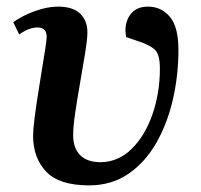

<svg xmlns="http://www.w3.org/2000/svg" viewBox="-20 -546 608 580"><path d="M249 14Q159 14 119.5 -27.5Q80 -69 80 -136Q80 -153 84 -185.5Q88 -218 94 -256.5Q100 -295 106 -332Q112 -369 116.5 -397Q121 -425 121 -435Q121 -463 93 -463Q68 -463 38 -442L20 -479Q48 -499 85.5 -512.5Q123 -526 155 -526Q200 -526 222 -505Q244 -484 244 -448Q244 -428 237.5 -387.5Q231 -347 222.5 -299Q214 -251 207.5 -207.5Q201 -164 201 -138Q201 -99 222 -77.5Q243 -56 285 -56Q338 -57 378 -96.5Q418 -136 440.5 -200.5Q463 -265 463 -339Q463 -380 449 -394.5Q435 -409 402 -420L361 -434Q354 -472 371.5 -499Q389 -526 427 -526Q467 -526 493 -495.5Q519 -465 519 -395Q519 -319 502.5 -246.5Q486 -174 452.5 -115Q419 -56 368 -21Q317 14 249 14Z"/></svg>

Font: Literata 36pt SemiBold
Style: Italic
Weight: 600
Italic angle: -2°
Designer: Latin by Veronika Burian and Jose Scaglione. Greek by Irene Vlachou. Cyrillic by Vera Evstafieva
Foundry: TypeTogether
Version: Version 3.002